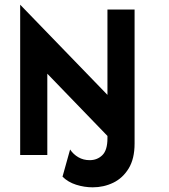

<svg xmlns="http://www.w3.org/2000/svg" viewBox="-20 -666 728 825"><path d="M378.5 138.9Q342.4 138.9 307.3 127.8Q272.2 116.7 248.6 93.1L281.2 -23.6Q295.1 -2.8 316.7 9.7Q338.2 22.2 365.3 22.2Q397.9 22.2 419.8 0.7Q441.7 -20.8 441.7 -71.5V-81.9L183.3 -349.3V0H66.7V-645.8L441.7 -258.3V-625H558.3V-49.3Q558.3 16 533 57.6Q507.6 99.3 466.7 119.1Q425.7 138.9 378.5 138.9Z"/></svg>

Font: co2trust
Style: Bold
Weight: 700
Designer: Kristian Moeller
Foundry: Dicotype
Version: Version 1.000